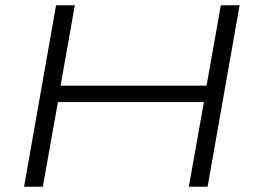

<svg xmlns="http://www.w3.org/2000/svg" viewBox="-20 -706 968 726"><path d="M71 0 192 -686H263L209 -382H761L815 -686H886L765 0H694L751 -320H199L142 0Z"/></svg>

Font: Archivo Expanded ExtraLight
Style: Italic
Weight: 250
Width: 7
Italic angle: -10°
Designer: Hector Gatti
Foundry: Omnibus-Type
Version: Version 2.001